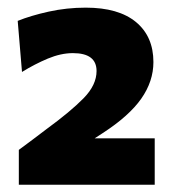

<svg xmlns="http://www.w3.org/2000/svg" viewBox="-20 -796 468 515"><path d="M30.5 -300.5V-394Q48.5 -407.5 67.5 -421.5Q86 -435.5 104.5 -449.5Q169.5 -497 204.2 -532.5Q239 -568 239 -605.5Q239 -653.5 175.5 -653.5Q143.5 -653.5 108.2 -638.8Q73 -624 39 -603L27.5 -740Q62 -754 110.5 -764.8Q159 -775.5 210 -775.5Q298 -775.5 344.8 -736.8Q391.5 -698 391.5 -629.5Q391.5 -578 359 -531.5Q326.5 -485 255.5 -439L234 -425H395V-300.5Z"/></svg>

Font: Heraclito ExtraBold
Style: Regular
Weight: 800
Designer: Kostas Bartsokas (font) & Cristiano Sobral (main changes)
Foundry: Kostas Bartsokas (font) & Cristiano Sobral (main changes)
Version: Version 1.00;July 8, 2020;FontCreator 13.0.0.2655 64-bit